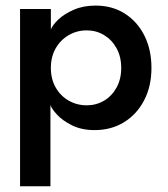

<svg xmlns="http://www.w3.org/2000/svg" viewBox="-20 -442 586 670"><path d="M156 208H50V-410.5H157.5V-339Q163 -354 183.2 -373.5Q203.5 -393 237 -407.8Q270.5 -422.5 313.5 -422.5Q371.5 -422.5 415.2 -394.8Q459 -367 483.8 -318Q508.5 -269 508.5 -205Q508.5 -141 483 -92Q457.5 -43 412.8 -15.5Q368 12 310 12Q264.5 12 231 -4.8Q197.5 -21.5 178.5 -42.5Q159.5 -63.5 156 -76ZM403 -205Q403 -244.5 386.5 -274Q370 -303.5 342.8 -319.8Q315.5 -336 283 -336Q248 -336 219.5 -319.2Q191 -302.5 174.2 -273.2Q157.5 -244 157.5 -205Q157.5 -166 174.2 -136.8Q191 -107.5 219.5 -91Q248 -74.5 283 -74.5Q315.5 -74.5 342.8 -90.5Q370 -106.5 386.5 -136Q403 -165.5 403 -205Z"/></svg>

Font: League Spartan Medium
Style: Regular
Weight: 500
Foundry: The League of Moveable Type
Version: Version 2.002